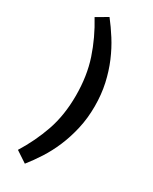

<svg xmlns="http://www.w3.org/2000/svg" viewBox="-184 -632 630 789"><g transform="rotate(30 131.5 -238.0)"><path d="M86 -586Q111 -554 134.5 -517Q158 -480 176.5 -436.5Q195 -393 206 -343.5Q217 -294 217 -237Q217 -181 205.5 -130.5Q194 -80 175.5 -36.5Q157 7 133.5 43.5Q110 80 86 110L33 75Q76 6 102 -69Q128 -144 128 -237Q128 -330 102.5 -406.5Q77 -483 33 -555Z"/></g></svg>

Font: Mukta Malar Medium
Style: Regular
Weight: 500
Designer: Aadarsh Rajan, Girish Dalvi, Yashodeep Gholap
Foundry: Ek Type
Version: Version 2.538;PS 1.000;hotconv 16.6.51;makeotf.lib2.5.65220;